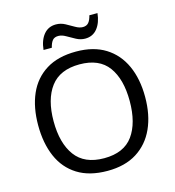

<svg xmlns="http://www.w3.org/2000/svg" viewBox="-131 -1023 1042 1143"><g transform="rotate(-15 390.5 -451.5)"><path d="M720 -358Q720 -247 682.5 -164.5Q645 -82 572 -36Q499 10 391 10Q280 10 206.5 -36Q133 -82 97 -165Q61 -248 61 -359Q61 -469 97 -551Q133 -633 206.5 -679Q280 -725 392 -725Q499 -725 572 -679.5Q645 -634 682.5 -551.5Q720 -469 720 -358ZM156 -358Q156 -223 213 -145.5Q270 -68 391 -68Q513 -68 569 -145.5Q625 -223 625 -358Q625 -493 569 -569.5Q513 -646 392 -646Q271 -646 213.5 -569.5Q156 -493 156 -358ZM208 -784Q214 -843 242.5 -877.5Q271 -912 318 -912Q348 -912 374.5 -897.5Q401 -883 425 -869Q449 -855 470 -855Q493 -855 505.5 -869.5Q518 -884 525 -913H575Q569 -855 541 -820Q513 -785 466 -785Q438 -785 411.5 -799Q385 -813 360.5 -827.5Q336 -842 314 -842Q290 -842 278 -827.5Q266 -813 259 -784Z"/></g></svg>

Font: Noto Sans Old Turkic
Style: Regular
Weight: 400
Designer: Monotype Design Team
Foundry: Monotype Imaging Inc.
Version: Version 2.003; ttfautohint (v1.8.4.7-5d5b)